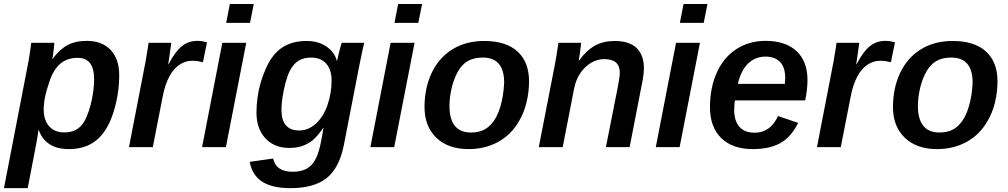

<svg xmlns="http://www.w3.org/2000/svg" viewBox="-43 -745 5102 972"><path d="M305.7 9.8Q245.1 9.8 207 -15.6Q168.9 -41 153.3 -86.9H151.9Q150.4 -76.2 147.7 -58.1Q145 -40 140.1 -15.1Q132.8 22.9 122.1 78.6Q111.3 134.3 97.2 207.5H-22.9L96.7 -411.1Q99.1 -424.3 101.6 -437Q104 -449.7 106 -462.9Q108.4 -479.5 110.8 -495.8Q113.3 -512.2 115.2 -528.3H231.9Q231.9 -522.5 230.2 -506.1Q228.5 -489.7 226.3 -472.9Q224.1 -456.1 221.7 -447.3H223.6Q258.8 -495.1 298.8 -516.6Q338.9 -538.1 396.5 -538.1Q474.1 -538.1 517.3 -491.9Q560.5 -445.8 560.5 -365.2Q560.5 -266.6 530.3 -173.3Q500 -80.1 445.3 -35.2Q390.6 9.8 305.7 9.8ZM349.1 -452.1Q292 -452.1 255.9 -416.7Q219.7 -381.3 200.7 -310.5Q193.8 -292 188.7 -270.8Q183.6 -249.5 180.9 -229.2Q178.2 -209 178.2 -191.9Q178.2 -136.7 205.8 -105.7Q233.4 -74.7 282.7 -74.7Q336.4 -74.7 367.2 -107.9Q382.8 -124.5 395 -152.6Q407.2 -180.7 415.8 -214.1Q424.3 -247.6 429 -281.2Q433.6 -314.9 433.6 -342.3Q433.6 -397 413.3 -424.6Q393.1 -452.1 349.1 -452.1Z M984.4 -430.2Q955.1 -437.5 932.6 -437.5Q894.5 -437.5 864.5 -416.7Q834.5 -396 813.5 -356.2Q792.5 -316.4 781.2 -259.3L730.5 0H609.9L688.5 -405.3Q691.4 -420.4 694.3 -435.5Q697.3 -450.7 699.2 -465.8Q702.1 -481.4 704.6 -497.1Q707 -512.7 709 -528.3H824.2L812.5 -444.8L808.6 -420.4H810.5Q845.2 -485.8 878.7 -512Q912.1 -538.1 955.6 -538.1Q977.5 -538.1 1004.9 -531.2Z M1241.7 -724.6 1222.7 -629.4H1102.1L1120.6 -724.6ZM1203.6 -528.3 1100.6 0H980L1082.5 -528.3Z M1427.7 207.5Q1335.4 207.5 1284.4 174.8Q1233.4 142.1 1221.2 74.2L1339.8 57.6Q1354 124.5 1439 124.5Q1498 124.5 1530.5 93.5Q1563 62.5 1579.1 -13.2Q1584 -36.1 1587.9 -57.4Q1591.8 -78.6 1594.7 -98.1H1593.8Q1563.5 -54.7 1540.5 -35.6Q1517.1 -16.6 1488 -6.3Q1459 3.9 1421.4 3.9Q1345.7 3.9 1300.5 -44.9Q1255.4 -93.8 1255.4 -174.3Q1255.4 -210.4 1260.3 -248Q1265.1 -285.6 1275.1 -321.5Q1285.2 -357.4 1298.8 -388.2Q1330.1 -465.3 1381.3 -501.5Q1432.6 -537.6 1509.3 -537.6Q1567.4 -537.6 1608.6 -510Q1649.9 -482.4 1662.6 -436.5H1663.6Q1665.5 -447.3 1670.4 -468Q1675.3 -488.8 1680.4 -507.3Q1685.5 -525.9 1687 -528.3H1800.8L1791.5 -487.8L1776.9 -417.5L1697.3 -8.3Q1673.8 106.9 1609.9 157.2Q1545.9 207.5 1427.7 207.5ZM1381.8 -189.5Q1381.8 -84.5 1471.7 -84.5Q1518.1 -84.5 1556.2 -119.1Q1594.2 -153.8 1615 -213.6Q1635.7 -273.4 1635.7 -337.9Q1635.7 -392.1 1608.4 -422.9Q1581.1 -453.6 1532.2 -453.6Q1493.2 -453.6 1467.3 -437Q1441.4 -420.4 1423.3 -384.8Q1411.6 -360.4 1402.1 -324.7Q1392.6 -289.1 1387.2 -252.7Q1381.8 -216.3 1381.8 -189.5Z M2093.8 -724.6 2074.7 -629.4H1954.1L1972.7 -724.6ZM2055.7 -528.3 1952.6 0H1832L1934.6 -528.3Z M2635.3 -333.5Q2635.3 -278.8 2622.3 -225.8Q2609.4 -172.9 2584 -130.9Q2544.9 -63 2478.8 -26.6Q2412.6 9.8 2328.6 9.8Q2226.1 9.8 2166 -47.6Q2106 -105 2106 -204.6Q2106.9 -303.7 2144 -379.4Q2181.6 -455.6 2249.5 -496.6Q2317.4 -537.6 2408.2 -537.6Q2519 -537.6 2577.1 -484.1Q2635.3 -430.7 2635.3 -333.5ZM2509.3 -326.7Q2509.3 -453.6 2401.4 -453.6Q2342.3 -453.6 2307.1 -422.9Q2283.7 -402.3 2266.8 -366.7Q2250 -331.1 2241.2 -289.1Q2232.4 -247.1 2232.4 -208Q2232.4 -141.6 2259.8 -107.9Q2287.1 -74.2 2340.8 -74.2Q2375.5 -74.2 2400.1 -84.7Q2424.8 -95.2 2443.4 -116.2Q2472.2 -146.5 2489.3 -202.4Q2506.3 -258.3 2509.3 -326.7Z M2863.3 -295.9 2805.7 0H2684.6L2765.6 -415.5Q2769.5 -436 2774.2 -464.4Q2778.8 -492.7 2784.2 -528.3H2898.9Q2898.9 -525.4 2896.7 -507.1Q2894.5 -488.8 2891.6 -468.5Q2888.7 -448.2 2886.7 -438H2888.2Q2926.3 -490.7 2969.2 -514.2Q3012.2 -537.6 3068.8 -537.6Q3142.6 -537.6 3179.7 -502Q3216.8 -466.3 3216.8 -398.9Q3216.8 -385.7 3213.9 -361.3Q3210.9 -336.9 3206.5 -318.8L3144.5 0H3024.4L3083.5 -298.8Q3094.7 -354.5 3094.7 -377Q3094.7 -445.8 3016.1 -445.8Q2980.5 -445.8 2948.5 -426.5Q2916.5 -407.2 2894 -373.5Q2871.6 -339.8 2863.3 -295.9Z M3538.6 -724.6 3519.5 -629.4H3398.9L3417.5 -724.6ZM3500.5 -528.3 3397.5 0H3276.9L3379.4 -528.3Z M3677.7 -236.8Q3674.3 -219.7 3673.8 -189.5Q3673.8 -133.3 3700 -103.3Q3726.1 -73.2 3777.3 -73.2Q3817.4 -73.2 3847.4 -94.7Q3877.4 -116.2 3895.5 -157.7L3997.6 -123Q3961.4 -50.3 3907 -20.3Q3852.5 9.8 3767.6 9.8Q3665.5 9.8 3608.4 -45.9Q3551.3 -101.6 3551.3 -202.1Q3551.3 -301.8 3586.4 -378.9Q3621.1 -455.1 3685.3 -496.6Q3749.5 -538.1 3832.5 -538.1Q3933.6 -538.1 3989.3 -486.3Q4044.9 -434.6 4044.9 -340.3Q4044.9 -291 4033.2 -236.8ZM3692.4 -320.3H3930.2L3932.1 -350.1Q3932.1 -405.3 3905.5 -431.9Q3878.9 -458.5 3833 -458.5Q3779.8 -458.5 3743.7 -422.9Q3707.5 -387.2 3692.4 -320.3Z M4467.3 -430.2Q4438 -437.5 4415.5 -437.5Q4377.4 -437.5 4347.4 -416.7Q4317.4 -396 4296.4 -356.2Q4275.4 -316.4 4264.2 -259.3L4213.4 0H4092.8L4171.4 -405.3Q4174.3 -420.4 4177.2 -435.5Q4180.2 -450.7 4182.1 -465.8Q4185.1 -481.4 4187.5 -497.1Q4189.9 -512.7 4191.9 -528.3H4307.1L4295.4 -444.8L4291.5 -420.4H4293.5Q4328.1 -485.8 4361.6 -512Q4395 -538.1 4438.5 -538.1Q4460.4 -538.1 4487.8 -531.2Z M5006.8 -333.5Q5006.8 -278.8 4993.9 -225.8Q4981 -172.9 4955.6 -130.9Q4916.5 -63 4850.3 -26.6Q4784.2 9.8 4700.2 9.8Q4597.7 9.8 4537.6 -47.6Q4477.5 -105 4477.5 -204.6Q4478.5 -303.7 4515.6 -379.4Q4553.2 -455.6 4621.1 -496.6Q4689 -537.6 4779.8 -537.6Q4890.6 -537.6 4948.7 -484.1Q5006.8 -430.7 5006.8 -333.5ZM4880.9 -326.7Q4880.9 -453.6 4772.9 -453.6Q4713.9 -453.6 4678.7 -422.9Q4655.3 -402.3 4638.4 -366.7Q4621.6 -331.1 4612.8 -289.1Q4604 -247.1 4604 -208Q4604 -141.6 4631.3 -107.9Q4658.7 -74.2 4712.4 -74.2Q4747.1 -74.2 4771.7 -84.7Q4796.4 -95.2 4814.9 -116.2Q4843.8 -146.5 4860.8 -202.4Q4877.9 -258.3 4880.9 -326.7Z"/></svg>

Font: Arimo SemiBold
Style: Italic
Weight: 600
Italic angle: -12°
Version: Version 1.33